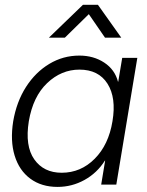

<svg xmlns="http://www.w3.org/2000/svg" viewBox="-20 -751 599 781"><path d="M214.4 9.3Q148.4 9.3 103.3 -24.2Q58.1 -57.6 39.6 -117.9Q21 -178.2 33.7 -257.8Q47.4 -337.4 85.9 -397.5Q124.5 -457.5 180.7 -491.2Q236.8 -524.9 302.7 -524.9Q360.8 -524.9 404.1 -496.3Q447.3 -467.8 460 -418.5H460.9L477.1 -515.6H538.6L453.1 0H391.6L407.7 -97.7H406.7Q375 -47.4 323.7 -19Q272.5 9.3 214.4 9.3ZM231 -48.3Q308.6 -48.3 365.2 -105.2Q421.9 -162.1 437.5 -257.8Q453.6 -353.5 417.2 -410.6Q380.9 -467.8 303.2 -467.8Q229.5 -467.8 171.9 -413.1Q114.3 -358.4 97.2 -257.8Q81.1 -157.2 119.4 -102.8Q157.7 -48.3 231 -48.3ZM243.7 -597.7H178.7L179.2 -598.1L317.4 -731.4H378.4L473.1 -598.1L472.7 -597.7H407.2L341.3 -693.4Z"/></svg>

Font: Inter Display Light
Style: Italic
Weight: 300
Italic angle: -9.39999°
Designer: Rasmus Andersson
Foundry: rsms
Version: Version 4.000;git-a52131595